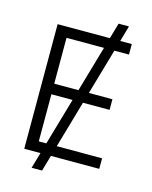

<svg xmlns="http://www.w3.org/2000/svg" viewBox="-132 -904 855 1083"><g transform="rotate(15 295.0 -363.0)"><path d="M159.7 92.8 423.3 -819.3H483.9L220.7 92.8ZM91.8 0V-727.5H524.9V-666H160.2V-398.4H500V-336.4H160.2V-61.5H529.8V0Z"/></g></svg>

Font: Inter 18pt Light
Style: Regular
Weight: 300
Designer: Rasmus Andersson
Foundry: rsms
Version: Version 4.001;git-66647c0bb